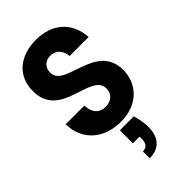

<svg xmlns="http://www.w3.org/2000/svg" viewBox="-311 -836 1228 1228"><g transform="rotate(-45 302.5 -222.5)"><path d="M381 41H255V159H316V176C316 220 299 241 264 241V303C356 303 400 244 400 156C400 121 394 83 381 41ZM37 -231C41 -76 154 8 299 8C456 8 544 -95 544 -217C544 -464 201 -398 201 -533C201 -585 235 -612 280 -611C331 -609 360 -572 364 -522H536C527 -664 430 -748 285 -748C143 -748 39 -669 39 -531C37 -273 383 -354 384 -209C384 -160 350 -129 297 -129C241 -129 209 -166 206 -231Z"/></g></svg>

Font: Malmofest
Style: Bold
Weight: 700
Designer: Jonny Pinhorn (Poppins), Kolossal
Version: Version 1.004;Glyphs 3.1.2 (3151)